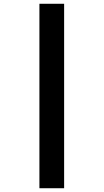

<svg xmlns="http://www.w3.org/2000/svg" viewBox="-20 -780 549 1018"><path d="M189 -760H320V218H189Z"/></svg>

Font: Noto Sans Symbols Black
Style: Regular
Weight: 900
Version: Version 2.002